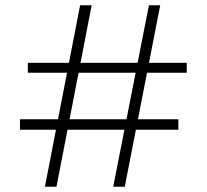

<svg xmlns="http://www.w3.org/2000/svg" viewBox="-20 -711 787 731"><path d="M411 0 547 -691H590L455 0ZM151 0 285 -691H329L195 0ZM56 -217V-257H659V-217ZM86 -434V-472H691V-434Z"/></svg>

Font: DM Sans 9pt ExtraLight
Style: Regular
Weight: 250
Version: Version 4.004;gftools[0.9.30]